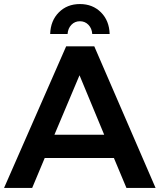

<svg xmlns="http://www.w3.org/2000/svg" viewBox="-21 -929 789 949"><path d="M604 0 542 -148H200L138 0H-1L306 -700H445L748 0ZM248 -263H494L372 -557ZM227 -761Q229 -827 270 -868Q311 -909 374 -909Q437 -909 478 -868Q519 -827 521 -761H435Q433 -789 416 -806.5Q399 -824 374 -824Q349 -824 332 -806.5Q315 -789 313 -761Z"/></svg>

Font: Montserrat arm2 Medium
Style: Regular
Weight: 500
Designer: Julieta Ulanovsky
Foundry: Julieta Ulanovsky
Version: Version 6.000